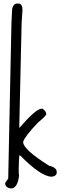

<svg xmlns="http://www.w3.org/2000/svg" viewBox="-20 -1027 375 1105"><path d="M85.9 -1006.8Q108.4 -1005.9 109.4 -971.7L104.5 -895.5L90.8 -293L92.8 -292Q188.5 -403.3 220.7 -401.4H225.6Q247.1 -384.8 246.1 -369.1Q246.1 -361.3 197.3 -320.3Q123 -242.2 113.3 -210.9Q111.3 -168 262.7 -73.2Q308.6 -63.5 306.6 -33.2Q304.7 -12.7 276.4 -9.8Q213.9 -12.7 96.7 -131.8H90.8Q85 -39.1 89.8 -14.6Q80.1 58.6 42 57.6Q8.8 51.8 9.8 26.4L27.3 0L45.9 -895.5L49.8 -972.7Q54.7 -1008.8 85.9 -1006.8Z"/></svg>

Font: Sue Ellen Francisco
Style: Regular
Weight: 400
Designer: Kimberly Geswein
Foundry: Kimberly Geswein
Version: Version 1.002 2007